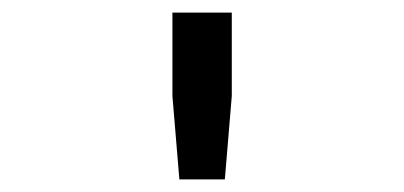

<svg xmlns="http://www.w3.org/2000/svg" viewBox="-20 -790 640 304"><path d="M347 -638 336 -506H264L253 -638V-770H347Z"/></svg>

Font: Edlo
Style: Regular
Weight: 400
Monospace: yes
Version: Version 0.01